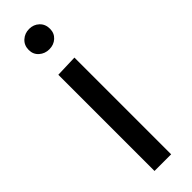

<svg xmlns="http://www.w3.org/2000/svg" viewBox="-249 -728 734 734"><g transform="rotate(-45 117.5 -361.5)"><path d="M118 -613Q94 -613 77 -628Q60 -643 60 -667Q60 -692 77 -707.5Q94 -723 118 -723Q142 -723 158.5 -707.5Q175 -692 175 -667Q175 -643 158.5 -628Q142 -613 118 -613ZM73 -520 163 -523V0H73Z"/></g></svg>

Font: Murecho
Style: Regular
Weight: 400
Designer: Neil Summerour
Foundry: Positype
Version: Version 1.010; ttfautohint (v1.8.3)